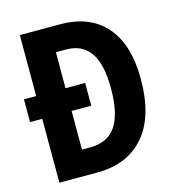

<svg xmlns="http://www.w3.org/2000/svg" viewBox="-106 -805 824 897"><g transform="rotate(-15 305.5 -357.0)"><path d="M266 -714Q409 -714 486.5 -625.5Q564 -537 564 -369Q564 -189 482.5 -94.5Q401 0 254 0H71V-309H12V-419H71V-714ZM263 -593H213V-419H308V-309H213V-122H252Q338 -122 378 -181.5Q418 -241 418 -364Q418 -482 378.5 -537.5Q339 -593 263 -593Z"/></g></svg>

Font: Noto Sans Khmer UI Condensed
Style: Bold
Weight: 700
Width: 3
Designer: Danh Hong and the Monotype Design Team
Foundry: Monotype Imaging Inc.
Version: Version 2.002; ttfautohint (v1.8.4.7-5d5b)